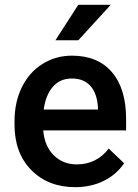

<svg xmlns="http://www.w3.org/2000/svg" viewBox="-20 -770 577 800"><path d="M293.5 9.8Q180.7 9.8 110.6 -61.3Q40.5 -132.3 40.5 -250.5V-265.1Q40.5 -344.2 71 -406.5Q101.6 -468.8 156.7 -503.4Q211.9 -538.1 279.8 -538.1Q387.7 -538.1 446.5 -469.2Q505.4 -400.4 505.4 -274.4V-226.6H160.2Q165.5 -161.1 203.9 -123Q242.2 -85 300.3 -85Q381.8 -85 433.1 -150.9L497.1 -89.8Q465.3 -42.5 412.4 -16.4Q359.4 9.8 293.5 9.8ZM279.3 -442.9Q230.5 -442.9 200.4 -408.7Q170.4 -374.5 162.1 -313.5H388.2V-322.3Q384.3 -381.8 356.4 -412.4Q328.6 -442.9 279.3 -442.9ZM306.2 -750H441.4L306.2 -602.1H210.9Z"/></svg>

Font: TypoPRO Roboto
Style: Regular
Weight: 500
Designer: Google
Version: Version 2.136; 2016